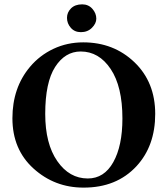

<svg xmlns="http://www.w3.org/2000/svg" viewBox="-20 -853 770 883"><path d="M288.1 -771Q288.1 -795.9 306.6 -814.5Q325.2 -833 357.9 -833Q386.7 -833 404.8 -812.5Q422.9 -792 422.9 -767.1Q422.9 -745.1 402.8 -725.1Q382.8 -705.1 352.1 -705.1Q323.2 -705.1 305.7 -725.1Q288.1 -745.1 288.1 -771ZM351.1 -616.2Q279.3 -616.2 233.6 -545.2Q188 -474.1 188 -329.1Q188 -191.9 243.4 -112.1Q298.8 -32.2 383.8 -32.2Q459 -32.2 501 -107.2Q543 -182.1 543 -308.1Q543 -455.1 489 -535.6Q435.1 -616.2 351.1 -616.2ZM693.8 -329.1Q693.8 -182.1 607.9 -88.9Q516.1 10.3 363.8 9.8Q231 9.8 134 -78.1Q37.1 -166 37.1 -309.1Q37.1 -449.7 118.2 -545.9Q162.6 -598.6 225.8 -628.4Q289.1 -658.2 362.8 -658.2Q502.9 -658.2 598.4 -566.7Q693.8 -475.1 693.8 -329.1Z"/></svg>

Font: Linux Libertine
Style: Bold
Weight: 700
Designer: Philipp H. Poll
Foundry: Philipp H. Poll
Version: Version 5.0.3